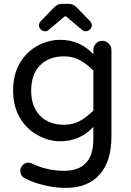

<svg xmlns="http://www.w3.org/2000/svg" viewBox="-20 -709 656 965"><path d="M100.6 184.6Q82 172.9 82 149.4Q82 133.8 93.8 121.1Q105.5 108.4 122.1 108.4Q129.9 108.4 139.6 112.3Q215.8 149.4 300.8 149.4Q449.2 149.4 449.2 -8.8V-71.3Q381.8 1 283.2 1Q224.6 1 171.9 -28.3Q114.3 -58.6 80.1 -116.7Q45.9 -174.8 45.9 -253.9Q45.9 -335.9 81.1 -394.5Q115.2 -450.2 169.4 -479.5Q223.6 -508.8 283.2 -508.8Q381.8 -508.8 449.2 -436.5V-458Q449.2 -476.6 462.4 -490.2Q475.6 -503.9 494.1 -503.9Q512.7 -503.9 526.4 -490.2Q540 -476.6 540 -458V-21.5Q540 101.6 480.5 168.5Q420.9 235.4 309.6 235.4Q254.9 235.4 196.8 220.7Q138.7 206.1 100.6 184.6ZM301.8 -82Q344.7 -82 379.4 -100.1Q414.1 -118.2 449.2 -153.3V-354.5Q414.1 -389.6 379.4 -407.7Q344.7 -425.8 301.8 -425.8Q226.6 -425.8 181.6 -380.9Q136.7 -335.9 136.7 -253.9Q136.7 -171.9 181.6 -127Q226.6 -82 301.8 -82ZM183.6 -601.6 250 -669.9Q268.6 -689.5 290 -689.5H327.1Q348.6 -689.5 367.2 -669.9L433.6 -601.6Q441.4 -591.8 441.4 -581.1Q441.4 -570.3 432.1 -561Q422.9 -551.8 411.1 -551.8Q400.4 -551.8 392.6 -558.6L316.4 -623Q313.5 -627 308.6 -627Q304.7 -627 300.8 -623L224.6 -558.6Q216.8 -551.8 206.1 -551.8Q194.3 -551.8 185.1 -561Q175.8 -570.3 175.8 -581.1Q175.8 -591.8 183.6 -601.6Z"/></svg>

Font: jf-openhuninn-2.0
Style: Regular
Weight: 400
Designer: [Kosugi Maru]
Designed by MOTOYA      

[Varela Round]
Joe Prince (Latin component); Avraham Cornfeld (Hebrew component)
Foundry: justfont CO.,LTD.
Version: 2.0